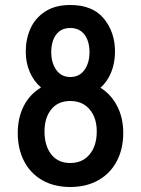

<svg xmlns="http://www.w3.org/2000/svg" viewBox="-20 -734 565 768"><path d="M473 -202Q473 -139 447.5 -90Q422 -41 374 -13.5Q326 14 261 14Q196 14 148.5 -13.5Q101 -41 76 -90Q51 -139 51 -202Q51 -263 75 -310Q99 -357 144 -384Q115 -409 99 -446Q83 -483 83 -528Q83 -577 101.5 -619Q120 -661 160 -687.5Q200 -714 261 -714Q351 -714 395.5 -659.5Q440 -605 440 -528Q440 -483 425 -445.5Q410 -408 382 -383Q425 -356 449 -309Q473 -262 473 -202ZM185 -525Q185 -483 205 -454.5Q225 -426 261 -426Q298 -426 318 -454.5Q338 -483 338 -525Q338 -569 318 -595.5Q298 -622 261 -622Q224 -622 204.5 -595.5Q185 -569 185 -525ZM367 -208Q367 -263 338.5 -296.5Q310 -330 261 -330Q212 -330 185 -296.5Q158 -263 158 -208Q158 -151 185 -116.5Q212 -82 261 -82Q310 -82 338.5 -116.5Q367 -151 367 -208Z"/></svg>

Font: Cabin Condensed Medium
Style: Regular
Weight: 500
Width: 3
Version: Version 2.001